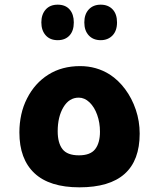

<svg xmlns="http://www.w3.org/2000/svg" viewBox="-20 -792 683 822"><path d="M320 10Q192 10 127.5 -50.5Q63 -111 63 -225Q63 -264 71 -301Q79 -338 96 -371Q129 -436 187 -472.5Q245 -509 323 -509Q393 -509 450 -473Q487 -449 516 -410Q545 -371 561.5 -322Q578 -273 578 -220Q578 10 320 10ZM318 -127Q367 -127 387.5 -153.5Q408 -180 408 -228Q408 -267 396 -300.5Q384 -334 363 -354Q342 -374 317 -374Q276 -374 251.5 -333Q227 -292 227 -230Q227 -180 247.5 -153.5Q268 -127 318 -127ZM227 -620Q194 -620 175.5 -641Q157 -662 157 -696Q157 -730 175.5 -751Q194 -772 227 -772Q260 -772 278 -751.5Q296 -731 296 -696Q296 -660 277.5 -640Q259 -620 227 -620ZM411 -620Q379 -620 360 -640.5Q341 -661 341 -696Q341 -731 360 -751.5Q379 -772 411 -772Q443 -772 462 -752Q481 -732 481 -696Q481 -660 461.5 -640Q442 -620 411 -620Z"/></svg>

Font: Noto Kufi Arabic ExtraBold
Style: Regular
Weight: 800
Designer: Monotype Design Team, David Williams, Khaled Hosny
Foundry: Google LLC
Version: Version 2.109; ttfautohint (v1.8.4.7-5d5b)